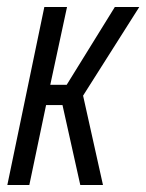

<svg xmlns="http://www.w3.org/2000/svg" viewBox="-20 -530 419 550"><path d="M1 0 107 -510H172L124 -287H171L309 -510H379L218 -256L275 0H210L159 -229H112L64 0Z"/></svg>

Font: Saira ExtraCondensed
Style: Italic
Weight: 400
Width: 2
Italic angle: -12°
Designer: Hector Gatti with collaboration of the Omnibus-Type team
Foundry: Omnibus-Type
Version: Version 1.101